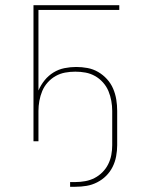

<svg xmlns="http://www.w3.org/2000/svg" viewBox="-20 -540 540 734"><path d="M248 174V156H268Q287 156 306 152.5Q325 149 341.5 140.5Q358 132 371.5 118.5Q385 105 393.5 88Q402 71 405.5 52.5Q409 34 409 15V-116Q409 -135 405.5 -154.5Q402 -174 394.5 -192Q387 -210 373.5 -225Q360 -240 343 -249.5Q326 -259 307 -262.5Q288 -266 268 -266Q248 -266 229 -262.5Q210 -259 193 -249.5Q176 -240 162.5 -225Q149 -210 141.5 -192Q134 -174 130.5 -154.5Q127 -135 127 -116V0H108V-520H436V-502H127V-194Q136 -215 150.5 -233Q165 -251 184.5 -263Q204 -275 226.5 -279.5Q249 -284 271 -284Q293 -284 314.5 -280Q336 -276 355 -265Q374 -254 389 -237.5Q404 -221 412.5 -201Q421 -181 424.5 -159.5Q428 -138 428 -116V15Q428 36 424 57.5Q420 79 410.5 98Q401 117 386 132Q371 147 351.5 157Q332 167 311 170.5Q290 174 268 174Z"/></svg>

Font: Iosevka Curly Thin
Style: Regular
Weight: 100
Monospace: yes
Designer: Belleve Invis
Foundry: Belleve Invis
Version: Version 22.1.2; ttfautohint (v1.8.4)